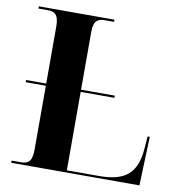

<svg xmlns="http://www.w3.org/2000/svg" viewBox="-80 -789 814 863"><g transform="rotate(10 327.0 -357.0)"><path d="M28 0H613L621 -223H611L607 -170C599 -55 548 -10 427 -10H280V-368H434V-378H280V-643C280 -696 303 -704 331 -704H373V-714H28V-704H70C99 -704 121 -696 121 -639V-378H29V-368H121V-75C121 -18 99 -10 70 -10H28Z"/></g></svg>

Font: Noto Serif Display
Style: Bold
Weight: 700
Designer: Monotype Design Team
Foundry: Monotype Imaging Inc.
Version: Version 2.009